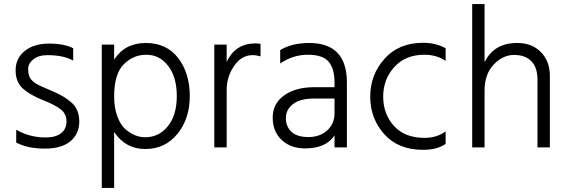

<svg xmlns="http://www.w3.org/2000/svg" viewBox="-20 -727 2802 947"><path d="M60 -24V-87Q127 -49 204 -49Q255 -49 281.5 -70Q308 -91 308 -128Q308 -165 280.5 -187Q253 -209 191 -233.5Q129 -258 93 -290Q57 -322 57 -380.5Q57 -439 102 -475.5Q147 -512 222 -512Q297 -512 341 -489V-428Q294 -455 214 -455Q170 -455 144.5 -434.5Q119 -414 119 -387.5Q119 -361 126.5 -346Q134 -331 152 -318Q176 -303 236 -278.5Q296 -254 333.5 -220.5Q371 -187 371 -127Q371 -67 327.5 -30.5Q284 6 200 6Q116 6 60 -24Z M543 -251Q543 -195 558.5 -153.5Q574 -112 598 -90Q645 -50 696 -50Q764 -50 808 -104.5Q852 -159 852 -253Q852 -347 809.5 -402Q767 -457 702 -457Q637 -457 590 -409.5Q543 -362 543 -251ZM543 200H482V-507H543V-433Q596 -515 699 -515Q802 -515 859 -440.5Q916 -366 916 -253.5Q916 -141 855 -66.5Q794 8 696.5 8Q599 8 543 -76Z M1098 0H1037V-507H1098V-421Q1140 -513 1240 -513Q1247 -513 1265 -511V-449Q1245 -455 1225 -455Q1171 -455 1134.5 -401.5Q1098 -348 1098 -283Z M1484 5Q1414 5 1369.5 -36.5Q1325 -78 1325 -147Q1325 -216 1381.5 -256.5Q1438 -297 1531 -297H1630V-320Q1630 -388 1601 -422.5Q1572 -457 1498.5 -457Q1425 -457 1362 -414V-480Q1420 -515 1505 -515Q1691 -515 1691 -320V0H1630V-59Q1588 5 1484 5ZM1630 -168V-241H1531Q1460 -241 1425 -213.5Q1390 -186 1390 -144.5Q1390 -103 1417.5 -77Q1445 -51 1501.5 -51Q1558 -51 1594 -84Q1630 -117 1630 -168Z M2067 12Q1944 12 1875 -65.5Q1806 -143 1806 -250.5Q1806 -358 1876.5 -437Q1947 -516 2067 -516Q2129 -516 2178 -489V-427Q2133 -457 2073 -457Q1980 -457 1925 -396.5Q1870 -336 1870 -250.5Q1870 -165 1923 -106Q1976 -47 2074 -47Q2135 -47 2178 -79V-17Q2135 12 2067 12Z M2692 0H2631V-335Q2631 -394 2601 -425Q2571 -456 2515.5 -456Q2460 -456 2415 -408.5Q2370 -361 2370 -280V0H2309V-707H2370V-420Q2416 -515 2531 -515Q2604 -515 2648 -470Q2692 -425 2692 -354Z"/></svg>

Font: Hind Mysuru Light
Style: Regular
Weight: 300
Designer: Manushi Parikh, Hitesh Malaviya
Foundry: Indian Type Foundry
Version: Version 0.703;PS 1.0;hotconv 1.0.86;makeotf.lib2.5.63406